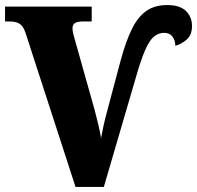

<svg xmlns="http://www.w3.org/2000/svg" viewBox="-20 -740 780 760"><path d="M81 -610Q72 -637 57.5 -646Q43 -655 19 -655H0V-714H343V-655H308Q288 -655 277.5 -649Q267 -643 267 -628Q267 -617 270.5 -604Q274 -591 276 -584L354 -307Q362 -277 369.5 -245.5Q377 -214 380 -193Q384 -214 389 -238.5Q394 -263 406 -307L459 -506Q478 -575 501 -623Q524 -671 557.5 -695.5Q591 -720 642 -720Q692 -720 716 -696.5Q740 -673 740 -637Q740 -601 718 -582.5Q696 -564 674 -559Q674 -579 663 -594.5Q652 -610 630 -610Q610 -610 593 -598Q576 -586 560.5 -554.5Q545 -523 527 -465L391 0H279Z"/></svg>

Font: Noto Serif SemiCondensed Black
Style: Regular
Weight: 900
Width: 4
Designer: Monotype Design Team
Foundry: Monotype Imaging Inc.
Version: Version 2.014; ttfautohint (v1.8.4.7-5d5b)